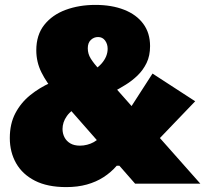

<svg xmlns="http://www.w3.org/2000/svg" viewBox="-20 -749 837 783"><path d="M531 0Q501.5 -34 471.2 -68.2Q441 -102.5 411.5 -136L206 -370Q170 -411.5 149 -453.8Q128 -496 128 -544Q128 -606.5 160.5 -647.5Q193 -688.5 247.8 -708.8Q302.5 -729 369 -729Q436 -729 486.2 -709.2Q536.5 -689.5 564.2 -652Q592 -614.5 592 -561Q592 -521.5 577.8 -492.2Q563.5 -463 541 -441.2Q518.5 -419.5 493 -403.8Q467.5 -388 445 -376L365 -465Q382.5 -476.5 394.5 -490.2Q406.5 -504 412.8 -519.2Q419 -534.5 419 -550Q419 -569.5 408.5 -583.8Q398 -598 380 -598Q363 -598 350.5 -586.2Q338 -574.5 338 -552Q338 -529.5 350 -510.2Q362 -491 386 -464L579 -246Q633.5 -184.5 688 -123Q742.5 -61.5 797 0ZM250 14Q173.5 14 122.5 -12Q71.5 -38 45.8 -83.2Q20 -128.5 20 -186Q20 -244 42.5 -287Q65 -330 103 -360.8Q141 -391.5 187 -412L278 -301Q262.5 -289.5 253 -276.2Q243.5 -263 239.2 -249.5Q235 -236 235 -223Q235 -204.5 243 -189Q251 -173.5 266.8 -164.2Q282.5 -155 306 -155Q321 -155 335.5 -158.8Q350 -162.5 362.5 -169.5Q375 -176.5 384 -186L473 -94L472 -73H456Q432.5 -46 402.2 -26.5Q372 -7 334.2 3.5Q296.5 14 250 14ZM612 -165 495 -283Q522 -325 548.8 -366.5Q575.5 -408 602 -449L776 -336Q735 -293.5 694.2 -250.8Q653.5 -208 612 -165Z"/></svg>

Font: Commissioner Thin Black
Style: Regular
Weight: 900
Version: Version 1.000